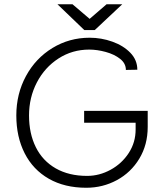

<svg xmlns="http://www.w3.org/2000/svg" viewBox="-20 -875 768 906"><path d="M677 -276Q677 -192 637.5 -126.5Q598 -61 531.5 -25Q465 11 387 11Q285 11 210.5 -31.5Q136 -74 96.5 -151.5Q57 -229 57 -330Q57 -432 102.5 -516Q148 -600 227.5 -648.5Q307 -697 403 -697Q458 -697 510 -678.5Q562 -660 595 -626Q628 -592 628 -546L574 -545Q574 -576 546.5 -597.5Q519 -619 478.5 -630Q438 -641 401 -641Q321 -641 256 -599Q191 -557 154 -486Q117 -415 117 -330Q117 -245 149 -180.5Q181 -116 243 -80.5Q305 -45 391 -45Q449 -45 502 -74Q555 -103 587.5 -153Q620 -203 620 -264V-296H377V-352H677ZM322 -855 403 -786 483 -855H557L427 -733H378L251 -855Z"/></svg>

Font: Bellota Text
Style: Regular
Weight: 400
Designer: Kemie Guaida
Foundry: Kemie Guaida
Version: Version 4.001